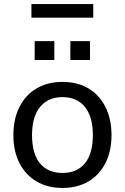

<svg xmlns="http://www.w3.org/2000/svg" viewBox="-20 -920 617 947"><path d="M288 7Q215 7 160.5 -25Q106 -57 76 -115.5Q46 -174 46 -254Q46 -333 76 -392.5Q106 -452 160.5 -484Q215 -516 288 -516Q362 -516 416 -484Q470 -452 500 -392.5Q530 -333 530 -254Q530 -174 500 -115.5Q470 -57 416 -25Q362 7 288 7ZM288 -67Q360 -67 399 -114.5Q438 -162 438 -254Q438 -345 398.5 -393Q359 -441 288 -441Q218 -441 178 -393Q138 -345 138 -254Q138 -162 177 -114.5Q216 -67 288 -67ZM327 -717H424V-624H327ZM151 -717H248V-624H151ZM135 -833V-900H440V-833Z"/></svg>

Font: Muli Medium
Style: Regular
Weight: 500
Designer: Vernon Adams
Foundry: Vernon Adams
Version: Version 2.100; ttfautohint (v1.8.1.43-b0c9)